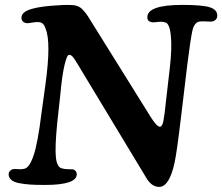

<svg xmlns="http://www.w3.org/2000/svg" viewBox="-20 -731 889 768"><path d="M145.5 -275.4 161.6 -391.6Q185.1 -561.5 162.6 -615.7Q155.8 -639.6 138.2 -642.1Q125.5 -644 108.4 -640.6Q91.3 -637.2 84.5 -638.7Q65.9 -642.6 65.9 -660.2Q65.9 -683.6 105.5 -694.8Q130.9 -703.1 183.3 -707.8Q235.8 -712.4 265.1 -710.9Q288.1 -710.4 302 -700.2Q315.9 -689.9 332 -665.5L583 -262.7Q607.4 -224.1 619.6 -224.1Q628.9 -224.1 633.5 -246.8Q638.2 -269.5 644.5 -331.5L659.2 -459Q668.5 -538.6 663.3 -588.9Q658.2 -639.2 639.6 -641.6Q629.4 -645.5 610.8 -643.1Q592.3 -640.6 585.4 -642.6Q569.3 -645.5 569.3 -662.1Q569.3 -711.4 710 -711.4Q789.1 -711.4 819.1 -701.9Q849.1 -692.4 849.1 -668.9Q849.1 -650.4 829.1 -645Q821.8 -644 804 -645.3Q786.1 -646.5 775.9 -644.5Q756.8 -639.6 749.5 -607.9Q742.2 -576.2 729 -470.7L703.1 -254.4Q687 -119.1 678.2 -80.1Q657.2 16.6 616.7 16.6Q588.4 16.6 567.9 -15.1L288.1 -478.5Q286.6 -481 283.4 -486.1Q280.3 -491.2 278.8 -493.2Q277.3 -495.1 274.7 -499Q272 -502.9 270.3 -504.6Q268.6 -506.3 266.1 -508.3Q263.7 -510.3 261.2 -511Q258.8 -511.7 256.3 -511.7Q247.6 -511.7 237.8 -469.5Q228 -427.2 221.7 -356.4L209 -240.2Q199.2 -141.1 203.6 -101.3Q208 -61.5 227.5 -57.6Q238.8 -54.2 251.2 -54.2Q263.7 -54.2 271 -53.7Q278.3 -52.2 282.7 -46.6Q287.1 -41 287.1 -34.2Q287.1 8.8 159.2 8.8Q124.5 8.8 101.6 7.3Q78.6 5.9 57.1 1.7Q35.6 -2.4 25.1 -11.5Q14.6 -20.5 14.6 -34.2Q14.6 -41 19.3 -46.6Q23.9 -52.2 30.8 -54.2Q36.6 -55.7 51.3 -54.4Q65.9 -53.2 76.2 -55.7Q97.2 -58.6 114.3 -108.9Q131.3 -159.2 145.5 -275.4Z"/></svg>

Font: Cooper* SemiBold
Style: Italic
Weight: 600
Italic angle: -7°
Designer: Owen Earl
Foundry: indestructible type*
Version: Version 0.001